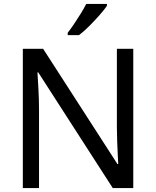

<svg xmlns="http://www.w3.org/2000/svg" viewBox="-20 -964 800 984"><path d="M663 0H558L176 -593H172Q174 -558 177 -506Q180 -454 180 -399V0H97V-714H201L582 -123H586Q585 -139 583.5 -171Q582 -203 580.5 -241Q579 -279 579 -311V-714H663ZM528 -934Q516 -916 491 -887.5Q466 -859 437.5 -830.5Q409 -802 385 -784H327V-796Q342 -815 359.5 -841Q377 -867 394 -894.5Q411 -922 422 -944H528Z"/></svg>

Font: Noto Sans Manichaean
Style: Regular
Weight: 400
Designer: Monotype Design Team
Foundry: Monotype Imaging Inc.
Version: Version 2.005; ttfautohint (v1.8.4.7-5d5b)